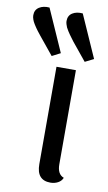

<svg xmlns="http://www.w3.org/2000/svg" viewBox="-161 -814 491 875"><g transform="rotate(10 84.5 -377.0)"><path d="M-4.9 -770 82 -574.2 43 -554.2 -23.9 -636.2Q-24.9 -637.7 -30.8 -645Q-36.6 -652.3 -38.3 -654.5Q-40 -656.7 -45.2 -663.8Q-50.3 -670.9 -52.2 -674.1Q-54.2 -677.2 -58.3 -683.6Q-62.5 -689.9 -64.2 -694.1Q-65.9 -698.2 -68.1 -703.6Q-70.3 -709 -71 -713.9Q-71.8 -718.8 -71.8 -723.1Q-71.8 -748 -52.5 -760.3Q-33.2 -772.5 -4.9 -770ZM148.9 -770 235.8 -574.2 195.8 -554.2 128.9 -636.2Q127.4 -638.2 119.1 -649.4Q110.8 -660.6 107.9 -664.6Q105 -668.5 98.6 -678.5Q92.3 -688.5 89.6 -694.3Q86.9 -700.2 84.5 -708.3Q82 -716.3 82 -723.1Q82 -748.5 101.1 -760.5Q120.1 -772.5 148.9 -770ZM163.1 -74.2Q163.1 -28.3 193.8 -17.1Q187.5 -1.5 171.9 6.8Q156.2 15.1 137.2 15.1Q73.2 15.1 73.2 -59.1V-509.8H163.1Z"/></g></svg>

Font: Sansita Light
Style: Regular
Weight: 300
Designer: Pablo Cosgaya
Foundry: Omnibus-Type
Version: Version 1.006;hotconv 1.0.109;makeotfexe 2.5.65596